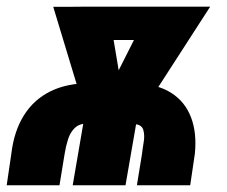

<svg xmlns="http://www.w3.org/2000/svg" viewBox="-31 -548 672 568"><path d="M145 0H-11.2L2.4 -92.3Q10.3 -159.7 39.6 -206.5Q68.8 -253.4 118.2 -277.8Q167.5 -302.2 235.8 -301.8L371.1 -300.8Q434.6 -299.3 475.3 -273.4Q516.1 -247.6 533.9 -201.4Q551.8 -155.3 545.4 -92.8L531.7 0H374L389.2 -93.3Q390.6 -106.9 394 -127Q397.5 -147 393.1 -163.1Q388.7 -179.2 367.7 -180.7L231.9 -183.1Q204.6 -183.1 190.7 -169.9Q176.8 -156.7 170.2 -135.7Q163.6 -114.7 160.2 -92.8ZM517.6 -528.3 500.5 -429.7H190.9L208.5 -528.3ZM276.4 -253.4 415 -528.3H590.8L366.7 -181.2H284.2ZM288.6 -528.3 337.9 -233.9 310.5 -181.2H231.4L126.5 -527.8ZM382.3 -242.2 340.3 0H184.1L225.6 -242.2Z"/></svg>

Font: Roboto Condensed Black
Style: Italic
Weight: 900
Italic angle: -12°
Designer: Christian Robertson
Foundry: Google
Version: Version 3.008; 2023